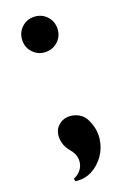

<svg xmlns="http://www.w3.org/2000/svg" viewBox="-132 -591 494 750"><g transform="rotate(-20 115.5 -216.0)"><path d="M63 -116Q80 -132 102.5 -133.5Q125 -135 147 -123.5Q169 -112 179 -87Q196 -49 191.5 -11.5Q187 26 166 56Q145 86 114 102Q83 118 46 113L43 102Q65 93 77 75.5Q89 58 87.5 35Q86 12 66 -10Q53 -26 47.5 -45Q42 -64 45.5 -83.5Q49 -103 63 -116ZM111 -401Q81 -401 60 -422Q39 -443 39 -473Q39 -504 60 -525Q81 -546 111 -546Q142 -546 163 -525Q184 -504 184 -473Q184 -443 163 -422Q142 -401 111 -401Z"/></g></svg>

Font: Cinzel
Style: Bold
Weight: 700
Designer: Natanael Gama
Version: Version 2.000